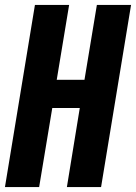

<svg xmlns="http://www.w3.org/2000/svg" viewBox="-20 -755 549 775"><path d="M0 0 121 -735H259L209 -433H321L371 -735H509L388 0H250L302 -319H191L138 0Z"/></svg>

Font: Iosevka SS04 Heavy Oblique
Style: Regular
Weight: 900
Italic angle: -9°
Monospace: yes
Designer: Belleve Invis
Foundry: Belleve Invis
Version: Version 19.0.0; ttfautohint (v1.8.4)